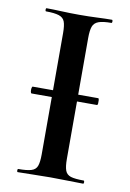

<svg xmlns="http://www.w3.org/2000/svg" viewBox="-75 -673 489 721"><g transform="rotate(10 169.5 -312.5)"><path d="M44 -300Q41 -300 40 -306.5Q39 -313 40 -319.5Q41 -326 44 -326H293Q296 -326 296.5 -319.5Q297 -313 296.5 -306.5Q296 -300 293 -300ZM217 -81Q217 -52 222.5 -37Q228 -22 244 -17Q260 -12 293 -12Q296 -12 296 -6Q296 0 293 0Q268 0 237 -1Q206 -2 168 -2Q133 -2 101 -1Q69 0 44 0Q41 0 41 -6Q41 -12 44 -12Q76 -12 93 -17Q110 -22 115.5 -37Q121 -52 121 -81V-544Q121 -573 115.5 -587.5Q110 -602 93 -607.5Q76 -613 44 -613Q41 -613 41 -619Q41 -625 44 -625Q69 -625 101 -623.5Q133 -622 168 -622Q206 -622 237.5 -623.5Q269 -625 293 -625Q296 -625 296 -619Q296 -613 293 -613Q261 -613 244.5 -607Q228 -601 222.5 -586Q217 -571 217 -542Z"/></g></svg>

Font: Cormorant Garamond Light SemiBold
Style: Regular
Weight: 600
Version: Version 4.001